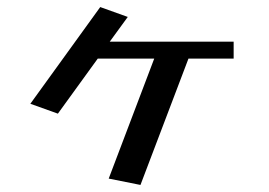

<svg xmlns="http://www.w3.org/2000/svg" viewBox="-20 -475 761 544"><path d="M291 -357 342 -427 264 -455 66 -181 144 -153 257 -309H417L288 31L378 49L514 -309H642V-357Z"/></svg>

Font: LXGW Marker Gothic
Style: Regular
Weight: 400
Version: Version 1.001